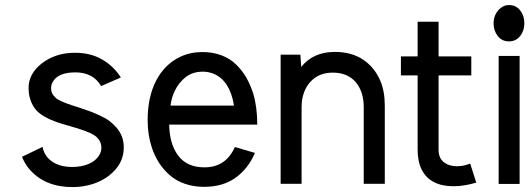

<svg xmlns="http://www.w3.org/2000/svg" viewBox="-20 -741 2134 774"><path d="M387.7 -394Q355.5 -449.2 284.2 -449.2Q213.4 -449.2 192.4 -410.2Q186 -398.9 186 -386.7Q186 -377.4 188.2 -369.6Q190.4 -361.8 196.5 -355.2Q202.6 -348.6 206.3 -345Q210 -341.3 220.7 -336.2Q231.4 -331.1 234.4 -329.8Q237.3 -328.6 249.5 -323.7Q257.3 -320.8 272.2 -315.9Q287.1 -311 292 -309.6L302.2 -306.2Q329.1 -297.4 344.7 -291.5Q360.4 -285.6 383.5 -274.9Q406.7 -264.2 421.1 -253.4Q435.5 -242.7 449.7 -226.3Q463.9 -210 471.2 -190.9Q479 -170.9 479 -146Q479 -79.1 418.9 -32.7Q400.9 -19 378.7 -8.8Q356.4 1.5 328.9 7.3Q301.3 13.2 272 13.2Q162.1 13.2 99.6 -57.6Q80.1 -80.1 68.8 -108.9L151.4 -148.9Q159.2 -110.4 190.9 -89.1Q222.7 -67.9 271 -67.9Q308.6 -67.9 337.4 -80.1Q366.2 -92.3 379.9 -115.2Q388.7 -129.4 388.7 -146Q388.7 -161.1 381.6 -173.1Q374.5 -185.1 365.5 -191.9Q356.4 -198.7 342.8 -205.1Q322.3 -214.4 290.8 -224.1Q259.3 -233.9 234.6 -240.5Q210 -247.1 182.6 -259.3Q155.3 -271.5 137.2 -286.1Q119.1 -300.8 107.2 -326.7Q95.2 -352.5 95.2 -386.7Q95.2 -443.8 148.4 -485.4Q204.1 -528.3 282.2 -528.3Q344.7 -528.3 391.4 -501.5Q438 -474.6 467.3 -428.7Z M1007.8 -124.5Q980.5 -61 929.4 -24.4Q878.4 12.2 802.7 12.2Q760.7 12.2 725.6 0Q690.4 -12.2 664.8 -34.4Q639.2 -56.6 621.1 -84.7Q603 -112.8 591.8 -147Q575.2 -196.8 575.2 -257.3Q575.2 -350.1 609.6 -416.3Q644 -482.4 707 -512.2Q747.6 -531.2 795.9 -531.2Q837.9 -531.2 872.6 -518.1Q907.2 -504.9 931.6 -481.2Q956.1 -457.5 972.9 -428.2Q989.7 -398.9 1001 -363.3Q1017.1 -308.6 1017.1 -238.8H662.1Q663.1 -160.6 698.5 -113.5Q733.9 -66.4 804.2 -66.4Q890.6 -66.4 926.8 -148.4ZM923.3 -315.4Q907.2 -415.5 841.8 -443.4Q820.8 -452.1 797.4 -452.1Q756.8 -452.1 728.3 -429.9Q699.7 -407.7 683.6 -372.6Q671.4 -347.2 667.5 -315.4Z M1194.3 -471.2Q1242.7 -531.7 1329.6 -531.7Q1397.9 -531.7 1444.3 -500.2Q1490.7 -468.8 1513.7 -414.1Q1531.2 -372.6 1531.2 -313.5V0H1446.3V-308.6Q1446.3 -372.1 1413.6 -410.2Q1380.9 -448.2 1321.8 -448.2Q1278.8 -448.2 1249.5 -427.2Q1220.2 -406.2 1206.5 -370.6Q1195.8 -344.2 1195.8 -308.6V0H1111.3V-520.5H1190.9Z M1808.1 9.8Q1761.7 9.8 1729.5 -6.8Q1697.3 -23.4 1680.4 -56.4Q1663.6 -89.4 1663.6 -137.2V-437H1596.2V-513.7H1663.6V-653.3H1748V-513.7H1879.9V-437H1748V-137.2Q1748 -104 1769 -87.4Q1790 -70.8 1822.3 -70.8Q1830.6 -70.8 1839.6 -72Q1848.6 -73.2 1857.7 -75.7Q1866.7 -78.1 1875.5 -81.5L1899.9 -4.9Q1851.1 9.8 1808.1 9.8Z M1969.7 -647.5Q1969.7 -669.4 1980 -687.3Q1990.2 -705.1 2006.3 -713.9Q2017.6 -720.7 2031.7 -720.7Q2060.1 -720.7 2076.9 -699.2Q2093.8 -677.7 2093.8 -647.5Q2093.8 -617.2 2076.9 -595.7Q2060.1 -574.2 2031.7 -574.2Q2003.4 -574.2 1986.6 -595.7Q1969.7 -617.2 1969.7 -647.5ZM2074.7 0.5H1990.2V-515.6H2074.7Z"/></svg>

Font: Meera Inimai
Style: Regular
Weight: 400
Version: 2.0.0+20160526